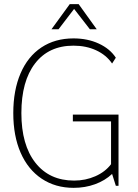

<svg xmlns="http://www.w3.org/2000/svg" viewBox="-20 -895 666 925"><path d="M551 -343V0H538L520 -57Q486 -25 438 -7.5Q390 10 335 10Q247 10 181 -34Q115 -78 79.5 -159Q44 -240 44 -350Q44 -460 79 -541.5Q114 -623 179.5 -666.5Q245 -710 334 -710Q402 -710 456 -685Q510 -660 538 -617L520 -589Q492 -630 443.5 -652.5Q395 -675 334 -675Q215 -675 149 -589.5Q83 -504 83 -350Q83 -197 150.5 -111Q218 -25 337 -25Q392 -25 439.5 -46Q487 -67 515 -104V-310H331V-343ZM316 -875H359L446 -754H413L337 -852L262 -754H228Z"/></svg>

Font: Sarabun Thin
Style: Regular
Weight: 250
Designer: Suppakit Chalermlarp | Katatrad Co.,Ltd.
Foundry: Cadson Demak Co.,Ltd.
Version: Version 1.000; ttfautohint (v1.6)